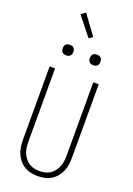

<svg xmlns="http://www.w3.org/2000/svg" viewBox="-212 -1248 925 1331"><g transform="rotate(20 250.0 -582.0)"><path d="M250 8Q224 8 198.5 2.5Q173 -3 151 -16.5Q129 -30 112.5 -50Q96 -70 86 -94Q76 -118 72.5 -143.5Q69 -169 69 -195V-735H109V-195Q109 -174 111.5 -153.5Q114 -133 121.5 -114Q129 -95 141.5 -78Q154 -61 171.5 -49.5Q189 -38 209 -33.5Q229 -29 250 -29Q271 -29 291 -33.5Q311 -38 328.5 -49.5Q346 -61 358.5 -78Q371 -95 378.5 -114Q386 -133 388.5 -153.5Q391 -174 391 -195V-735H431V-195Q431 -169 427.5 -143.5Q424 -118 414 -94Q404 -70 387.5 -50Q371 -30 349 -16.5Q327 -3 301.5 2.5Q276 8 250 8ZM350 -846Q342 -846 334.5 -848Q327 -850 321 -856Q315 -862 313 -869.5Q311 -877 311 -885Q311 -893 313 -900.5Q315 -908 321 -914Q327 -920 334.5 -922Q342 -924 350 -924Q358 -924 365.5 -922Q373 -920 379 -914Q385 -908 387 -900.5Q389 -893 389 -885Q389 -877 387 -869.5Q385 -862 379 -856Q373 -850 365.5 -848Q358 -846 350 -846ZM150 -846Q142 -846 134.5 -848Q127 -850 121 -856Q115 -862 113 -869.5Q111 -877 111 -885Q111 -893 113 -900.5Q115 -908 121 -914Q127 -920 134.5 -922Q142 -924 150 -924Q158 -924 165.5 -922Q173 -920 179 -914Q185 -908 187 -900.5Q189 -893 189 -885Q189 -877 187 -869.5Q185 -862 179 -856Q173 -850 165.5 -848Q158 -846 150 -846ZM256 -1010 146 -1148 179 -1172 283 -1030Z"/></g></svg>

Font: Iosevka Term Curly Extralight
Style: Regular
Weight: 200
Designer: Belleve Invis
Foundry: Belleve Invis
Version: Version 32.3.0